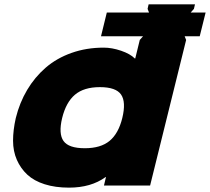

<svg xmlns="http://www.w3.org/2000/svg" viewBox="-20 -860 973 890"><path d="M546.9 -313Q564.9 -387.2 541.3 -421.6Q517.6 -456.1 442.9 -456.1Q369.1 -456.1 327.6 -421.1Q286.1 -386.2 268.1 -313Q250.5 -240.2 274.4 -206.5Q298.3 -172.9 373 -172.9Q446.8 -172.9 488 -207Q529.3 -241.2 546.9 -313ZM933.1 -801.8 905.8 -691.9H835.9L842.8 -674.8L675.8 0H461.9L471.2 -39.1H469.2Q401.9 9.8 299.8 9.8Q236.3 9.8 187 -5.9Q137.7 -21.5 106.7 -50.3Q75.7 -79.1 58.1 -119.1Q40.5 -159.2 40.5 -208Q40.5 -256.8 53.2 -313Q70.8 -384.3 106 -443.4Q141.1 -502.4 191.9 -546.4Q242.7 -590.3 311.5 -614.7Q380.4 -639.2 460.9 -639.2Q499 -639.2 541.3 -624.8Q583.5 -610.4 605 -588.9H606.9L627.9 -674.8L643.1 -691.9H448.2L475.1 -801.8H670.9L664.1 -818.8L668.9 -839.8H883.8L878.9 -818.8L863.8 -801.8Z"/></svg>

Font: Sinkin Sans 900 X Black Italic
Style: Regular
Weight: 950
Italic angle: -112°
Designer: Keith Bates
Foundry: K-Type
Version: Sinkin Sans (version 1.0)  by Keith Bates   •   © 2014   www